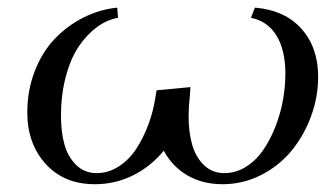

<svg xmlns="http://www.w3.org/2000/svg" viewBox="-20 -471 872 498"><path d="M50.8 -179.2Q50.8 -236.8 70.3 -286.9Q89.8 -336.9 122.8 -371.1Q155.8 -405.3 197.5 -426Q239.3 -446.8 284.2 -451.2L286.1 -424.8Q257.8 -419.9 231.9 -401.1Q206.1 -382.3 184.8 -351.3Q163.6 -320.3 150.9 -273.2Q138.2 -226.1 138.2 -169.9Q138.2 -128.4 147.2 -96.2Q156.2 -64 177.7 -43Q199.2 -22 231 -22Q261.2 -22 288.1 -39.3Q314.9 -56.6 333.7 -85.4Q352.5 -114.3 365.5 -149.7Q378.4 -185.1 383.8 -223.1L386.2 -236.8L474.1 -245.1L472.2 -219.2Q469.2 -194.8 469.2 -169.9Q469.2 -128.4 478.3 -96.2Q487.3 -64 508.8 -43Q530.3 -22 562 -22Q591.8 -22 617.9 -38.3Q644 -54.7 662.4 -81.3Q680.7 -107.9 694.1 -141.8Q707.5 -175.8 713.9 -211.2Q720.2 -246.6 720.2 -279.8Q720.2 -341.3 697 -378.9Q673.8 -416.5 630.9 -424.8L641.1 -451.2Q718.8 -444.8 762 -396.2Q805.2 -347.7 805.2 -272Q805.2 -219.2 786.6 -168.9Q768.1 -118.7 735.8 -79.6Q703.6 -40.5 656.7 -16.8Q609.9 6.8 557.1 6.8Q505.4 6.8 466.1 -16.1Q426.8 -39.1 404.8 -80.1Q371.1 -39.1 325 -16.1Q278.8 6.8 226.1 6.8Q146 6.8 98.4 -45.9Q50.8 -98.6 50.8 -179.2Z"/></svg>

Font: Dihjauti S
Style: Bold Italic
Weight: 700
Italic angle: -9°
Designer: T. Christopher White
Version: Version 3.0.0